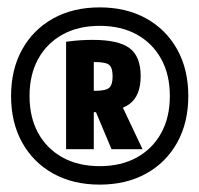

<svg xmlns="http://www.w3.org/2000/svg" viewBox="-20 -760 540 520"><path d="M250 -260Q178 -260 124 -290Q70 -320 40 -374Q10 -428 10 -500Q10 -572 40 -626Q70 -680 124 -710Q178 -740 250 -740Q322 -740 376 -710Q430 -680 460 -626Q490 -572 490 -500Q490 -428 460 -374Q430 -320 376 -290Q322 -260 250 -260ZM250 -310Q308 -310 350.5 -333.5Q393 -357 416.5 -399.5Q440 -442 440 -500Q440 -558 416.5 -600.5Q393 -643 350.5 -666.5Q308 -690 250 -690Q192 -690 149.5 -666.5Q107 -643 83.5 -600.5Q60 -558 60 -500Q60 -442 83.5 -399.5Q107 -357 149.5 -333.5Q192 -310 250 -310ZM159 -647Q182 -650 198.5 -651Q215 -652 231 -652Q301 -652 331 -629.5Q361 -607 361 -554Q361 -501 331 -478.5Q301 -456 231 -456Q218 -456 205.5 -456.5Q193 -457 182 -458L202 -517Q214 -516 221.5 -515Q229 -514 236 -514Q267 -514 276 -522.5Q285 -531 285 -553Q285 -576 276 -584Q267 -592 236 -592Q228 -592 220 -591.5Q212 -591 202 -589L234 -623V-356H159ZM282 -356 227 -487H304L366 -356Z"/></svg>

Font: M PLUS 1 Code Medium
Style: Regular
Weight: 500
Designer: Coji Morishita
Foundry: UNDERFOREST DESIGN
Version: Version 1.002